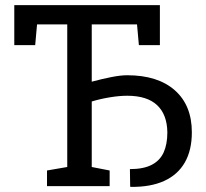

<svg xmlns="http://www.w3.org/2000/svg" viewBox="-20 -731 808 754"><path d="M493.7 2.9 491.2 2 490.2 -66.9Q543 -66.9 575.4 -83.5Q607.9 -100.1 622.6 -132.3Q637.2 -164.6 637.2 -211.4Q636.2 -281.2 596.9 -318.1Q557.6 -355 479.5 -355Q449.2 -355 411.9 -348.9Q374.5 -342.8 340.3 -332.5V-75.2L410.6 -61.5V0H164.6V-61.5L244.1 -75.2V-635.3H125.5L118.2 -553.7H36.1V-710.9H607.9V-553.7H525.4L518.1 -635.3H340.3V-410.2Q379.9 -420.9 416.7 -428.2Q453.6 -435.5 479.5 -435.5Q599.6 -435.5 666.5 -376.5Q733.4 -317.4 733.4 -211.4Q733.4 -141.1 705.8 -93Q678.2 -44.9 624.8 -20.5Q571.3 3.9 493.7 2.9Z"/></svg>

Font: Roboto Slab LO
Style: Regular
Weight: 400
Designer: Google
Version: Version 2.000